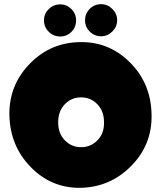

<svg xmlns="http://www.w3.org/2000/svg" viewBox="-20 -900 772 921"><path d="M366 1Q509 -2 609.5 -104Q710 -206 707 -349Q705 -498 605 -599Q505 -700 366 -698Q223 -697 123 -594.5Q23 -492 25 -349Q28 -200 127.5 -98.5Q227 3 366 1ZM259 -313Q259 -367 291 -400Q323 -433 369 -433Q415 -433 447 -400Q479 -367 479 -313Q480 -260 447.5 -227Q415 -194 369 -194Q323 -194 291 -227Q259 -260 259 -313ZM465 -726Q496 -726 519 -749Q542 -772 542 -803Q542 -834 519 -857Q496 -880 465 -880Q433 -880 410.5 -857.5Q388 -835 388 -803Q388 -771 410.5 -748.5Q433 -726 465 -726ZM269 -879Q237 -879 214 -856.5Q191 -834 191 -802Q191 -770 214 -747.5Q237 -725 269 -725Q301 -725 323 -747.5Q345 -770 345 -802Q345 -834 322.5 -856.5Q300 -879 269 -879Z"/></svg>

Font: Cherry Bomb
Style: Regular
Weight: 400
Designer: satsuyako
Foundry: satsuyako
Version: Version 4.0